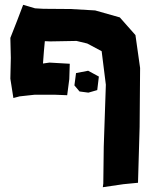

<svg xmlns="http://www.w3.org/2000/svg" viewBox="-20 -614 643 805"><path d="M349.6 -317.4 298.8 -307.6 292 -255.9 313.5 -230.5 350.6 -225.6 387.7 -236.3 394.5 -293ZM77.1 -593.8 51.8 -527.3 23.4 -455.1 25.4 -371.1 23.4 -284.2 36.1 -203.1 62.5 -210 125 -216.8H210L261.7 -214.8L270.5 -282.2L272.5 -346.7L187.5 -351.6L160.2 -347.7L164.1 -399.4L168 -441.4L190.4 -440.4L300.8 -442.4L345.7 -431.6L406.2 -399.4L423.8 -258.8L415 1L413.1 155.3L411.1 170.9L498 158.2L558.6 152.3L565.4 -82L567.4 -329.1L547.9 -466.8L482.4 -541L378.9 -570.3L275.4 -576.2L162.1 -577.1L127 -579.1Z"/></svg>

Font: MaokenAssortedSans-TC
Style: Regular
Weight: 500
Version: Version 0.83